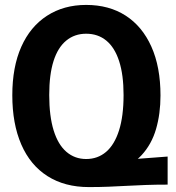

<svg xmlns="http://www.w3.org/2000/svg" viewBox="-20 -750 715 780"><path d="M341 10Q243 10 173 -34.5Q103 -79 66.5 -163Q30 -247 30 -363Q30 -478 66.5 -560Q103 -642 171 -686Q239 -730 330 -730Q423 -730 490.5 -686.5Q558 -643 595 -560.5Q632 -478 632 -362Q632 -288 614 -226Q596 -164 555.5 -120Q515 -76 446 -53ZM330 -104Q377 -104 411 -133Q445 -162 463.5 -220Q482 -278 482 -364Q482 -446 464 -501.5Q446 -557 412 -585Q378 -613 330 -613Q283 -613 249 -585Q215 -557 197.5 -502Q180 -447 180 -364Q180 -278 198 -220Q216 -162 250 -133Q284 -104 330 -104ZM341 10 331 -89 661 -114V0Q612 0 571.5 1.5Q531 3 494.5 5Q458 7 421 8.5Q384 10 341 10Z"/></svg>

Font: Instrument Sans SemiCondensed
Style: Bold
Weight: 700
Width: 4
Designer: Rodrigo Fuenzalida
Foundry: fragTYPE
Version: Version 1.000;gftools[0.9.28]